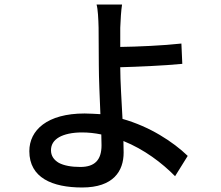

<svg xmlns="http://www.w3.org/2000/svg" viewBox="-20 -795 980 851"><path d="M241 -73C219 -86 206 -104 206 -129C206 -154 218 -173 242 -187C265 -200 300 -208 343 -208C372 -208 400 -205 429 -199L430 -151C430 -86 400 -55 336 -55C296 -55 264 -61 241 -73ZM688 -197C639 -226 583 -251 523 -268C519 -347 513 -435 513 -497C589 -499 706 -504 788 -512L784 -602C703 -593 588 -588 513 -587V-672C514 -704 517 -751 521 -775H464H408C414 -754 416 -712 417 -672C417 -630 418 -561 418 -505C418 -450 422 -364 425 -289C402 -290 379 -292 355 -292C189 -292 110 -218 110 -125C110 -7 212 36 344 36C483 36 528 -37 528 -119L527 -170C619 -133 698 -73 756 -14L812 -104C779 -136 737 -168 688 -197Z"/></svg>

Font: GenSekiGothic2 TW M
Style: Regular
Weight: 500
Version: Version 2.100;PS 2.1;hotconv 16.6.51;makeotf.lib2.5.65220 DE